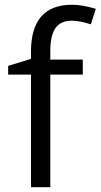

<svg xmlns="http://www.w3.org/2000/svg" viewBox="-20 -785 422 805"><path d="M327.1 -472.2H190.9V0H109.9V-472.2H14.2V-508.8L109.9 -538.1V-567.9Q109.9 -765.1 282.2 -765.1Q324.7 -765.1 381.8 -748L360.8 -683.1Q314 -698.2 280.8 -698.2Q234.9 -698.2 212.9 -667.7Q190.9 -637.2 190.9 -569.8V-535.2H327.1Z"/></svg>

Font: f01206874
Style: Regular
Weight: 400
Foundry: Ascender Corporation
Version: Version 1.10